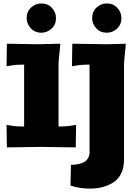

<svg xmlns="http://www.w3.org/2000/svg" viewBox="-20 -855 800 1115"><path d="M515.1 -750Q515.1 -788.1 541 -811.5Q566.9 -835 600.1 -835Q638.2 -835 661.6 -809.1Q685.1 -783.2 685.1 -750Q685.1 -711.9 659.2 -688.5Q633.3 -665 600.1 -665Q562 -665 538.6 -690.9Q515.1 -716.8 515.1 -750ZM710 -601.1Q710 -580.6 705.1 -540.3Q700.2 -500 700.2 -480V74.2Q700.2 120.6 682.6 154.5Q665 188.5 635.3 206.3Q605.5 224.1 572.5 232.2Q539.6 240.2 502 240.2Q439 240.2 389.2 222.2L392.1 102.1Q406.2 102.1 419.4 100.6Q432.6 99.1 448 94.5Q463.4 89.8 474.4 82.3Q485.4 74.7 492.7 61Q500 47.4 500 29.8V-480Q453.1 -480 421.9 -474.1L397.9 -470.2L399.9 -601.1L600.1 -598.1ZM134.8 -750Q134.8 -788.1 160.9 -811.5Q187 -835 220.2 -835Q258.3 -835 281.7 -809.1Q305.2 -783.2 305.2 -750Q305.2 -711.9 279.3 -688.5Q253.4 -665 220.2 -665Q182.1 -665 158.4 -691.2Q134.8 -717.3 134.8 -750ZM330.1 -601.1Q330.1 -589.4 325 -545.4Q319.8 -501.5 319.8 -480V-120.1Q366.7 -120.1 397.9 -126L421.9 -129.9L419.9 1L220.2 -2L20 1L18.1 -129.9L42 -126Q73.2 -120.1 120.1 -120.1V-480Q73.2 -480 42 -474.1L18.1 -470.2L20 -601.1L200.2 -598.1Z"/></svg>

Font: Zantroke
Style: Regular
Weight: 500
Foundry: gluk
Version: Version 0.36